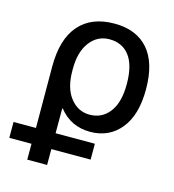

<svg xmlns="http://www.w3.org/2000/svg" viewBox="-161 -622 846 935"><g transform="rotate(15 262.0 -155.0)"><path d="M-50 140V60H63L62 -250Q62 -388 124 -459Q186 -530 302 -530Q413 -530 472.5 -461.5Q532 -393 532 -260Q532 -130 474.5 -60Q417 10 322 10Q224 10 165 -65H162V60H360V140H162V220H62V140ZM435 -260Q435 -355 399 -402.5Q363 -450 298 -450Q238 -450 200 -400.5Q162 -351 162 -265V-255Q162 -168 200.5 -119Q239 -70 298 -70Q360 -70 397.5 -119Q435 -168 435 -260Z"/></g></svg>

Font: M PLUS 1p Medium
Style: Regular
Weight: 500
Version: Version 1.062